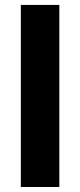

<svg xmlns="http://www.w3.org/2000/svg" viewBox="-20 -747 321 767"><path d="M217 -727.3H63.2V0H217Z"/></svg>

Font: Karasuma Gothic
Style: Bold
Weight: 700
Designer: Rasmus Andersson / Ryoko Nishizuka
Foundry: Genbu
Version: Version 1.00